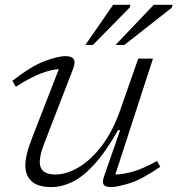

<svg xmlns="http://www.w3.org/2000/svg" viewBox="-20 -750 722 780"><path d="M402.5 -33 468 -221H459.5Q408.5 -131.5 362.2 -81.2Q316 -31 273 -10.5Q230 10 189 10Q133.5 10 108.2 -13.8Q83 -37.5 83 -77.5Q83 -98.5 89.5 -125.8Q96 -153 111.5 -192.5L219 -469Q187.5 -467.5 145 -451.2Q102.5 -435 44.5 -397.5L30 -421.5Q108.5 -482.5 162.5 -502.2Q216.5 -522 246 -522Q272 -522 279.8 -509.2Q287.5 -496.5 275.5 -466.5L160 -168Q141.5 -120.5 141.5 -92Q141.5 -41 205 -41Q249.5 -41 298.8 -69.8Q348 -98.5 392.8 -156.8Q437.5 -215 468.5 -303L541.5 -512H601.5L448.5 -41Q479.5 -41.5 521 -53.2Q562.5 -65 618 -96L631 -72.5Q557.5 -21.5 507 -5.8Q456.5 10 430.5 10Q408 10 401.2 0Q394.5 -10 402.5 -33ZM449.5 -567.5 604.5 -730.5H681.5L677.5 -718.5L485.5 -567.5ZM327 -567.5 439.5 -730.5H510L506.5 -719L357.5 -567.5Z"/></svg>

Font: Newsreader 6pt Light
Style: Italic
Weight: 300
Italic angle: -17°
Designer: Hugues Gentile
Foundry: Production Type
Version: Version 1.003; ttfautohint (v1.8.3)